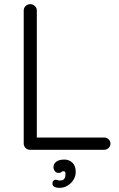

<svg xmlns="http://www.w3.org/2000/svg" viewBox="-20 -720 572 923"><path d="M481 -59Q493 -59 502 -50.5Q511 -42 511 -30Q511 -17 502 -8.5Q493 0 481 0H124Q111 0 102.5 -9Q94 -18 94 -30V-670Q94 -682 103 -691Q112 -700 126 -700Q138 -700 147.5 -691Q157 -682 157 -670V-42L138 -59ZM344 107Q344 127 333 144.5Q322 162 304.5 172.5Q287 183 267 183Q248 183 240 177Q232 171 232 163Q232 154 236.5 149Q241 144 247 144Q252 144 258.5 146.5Q265 149 276 147Q285 146 290 138Q295 130 295 115Q295 103 285 103Q279 103 275.5 107Q272 111 263 111Q251 112 244 103Q237 94 237 84Q237 67 251 57Q265 47 289 47Q312 47 328 62Q344 77 344 107Z"/></svg>

Font: zvoove
Style: Regular
Weight: 400
Designer: Vernon Adams (Nunito) & Andrew Paglinawan (Quicksand)
Foundry: zvoove
Version: Version 3.006